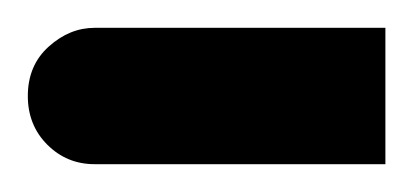

<svg xmlns="http://www.w3.org/2000/svg" viewBox="-90 -118 297 138"><path d="M187 0H-22Q-42 0 -56 -14Q-70 -28 -70 -49Q-70 -71 -55 -84.5Q-40 -98 -22 -98H187Z"/></svg>

Font: Mirza
Style: Regular
Weight: 400
Designer: Arabic design by Kourosh Beigpour, Latin design by Eduardo Tunni, engineering by Lasse Fister
Version: Version 1.000